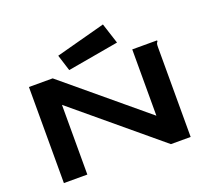

<svg xmlns="http://www.w3.org/2000/svg" viewBox="-137 -999 1274 1170"><g transform="rotate(-20 500.0 -413.5)"><path d="M86 -623H240L756 -193V-623H917V-616Q911 -610 909.5 -603Q908 -596 908 -579V0H780L238 -452V0H86ZM352 -636 319 -741 640 -827 683 -694Z"/></g></svg>

Font: Inconsolata UltraExpanded Black
Style: Regular
Weight: 900
Width: 9
Monospace: yes
Designer: Raph Levien, Cyreal, Brenton Simpson
Foundry: Raph Levien, Cyreal, Google
Version: Version 3.001; ttfautohint (v1.8.2.53-6de2)